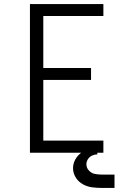

<svg xmlns="http://www.w3.org/2000/svg" viewBox="-20 -755 616 949"><path d="M128 0H491V-60H194V-360H430V-419H194V-676H491V-735H128ZM486 174H546V108H486Q468 108 450.5 105Q433 102 420 88.5Q407 75 407 57Q407 44 414.5 32Q422 20 435 14Q448 8 461 8V-25Q432 -25 404.5 -13.5Q377 -2 359 22.5Q341 47 341 76Q341 101 354.5 122.5Q368 144 390 156Q412 168 436.5 171Q461 174 486 174Z"/></svg>

Font: Iosevka Sparkle Light
Style: Regular
Weight: 300
Designer: Belleve Invis
Foundry: Belleve Invis
Version: Version 4.5.0; ttfautohint (v1.8.3)